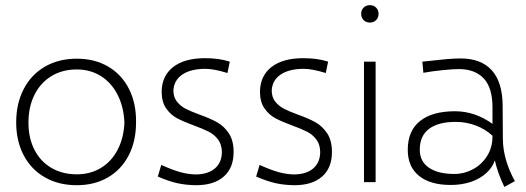

<svg xmlns="http://www.w3.org/2000/svg" viewBox="-20 -719 2077 758"><path d="M43.9 -235.8Q43.9 -310.5 73.7 -367.7Q103.5 -424.8 157.7 -456.1Q211.9 -487.3 283.2 -487.3Q354 -487.3 407.2 -456.1Q460.4 -424.8 489.3 -367.9Q518.1 -311 517.1 -235.8Q517.1 -161.6 488 -105.5Q459 -49.3 406 -18.6Q353 12.2 283.2 12.2Q211.9 12.2 157.7 -18.6Q103.5 -49.3 73.7 -105.7Q43.9 -162.1 43.9 -235.8ZM471.2 -235.8Q468.3 -298.3 443.8 -345.7Q419.4 -393.1 377.9 -418.9Q336.4 -444.8 283.2 -444.8Q226.1 -444.8 182.9 -418.5Q139.6 -392.1 116 -344.5Q92.3 -296.9 92.3 -234.9Q92.3 -173.8 116 -127.7Q139.6 -81.5 182.9 -56.2Q226.1 -30.8 283.2 -30.8Q336.9 -30.8 378.7 -56.2Q420.4 -81.5 444.6 -128.2Q468.8 -174.8 471.2 -235.8Z M603 -22 616.7 -67.9Q661.1 -47.9 692.1 -39.3Q723.1 -30.8 753.9 -30.3Q802.2 -31.2 828.9 -54.4Q855.5 -77.6 856 -118.7Q855.5 -148.9 840.6 -168.5Q825.7 -188 804.2 -199Q782.7 -210 745.6 -223.6Q704.1 -238.8 679 -252.2Q653.8 -265.6 636 -291Q618.2 -316.4 618.2 -357.4Q619.1 -419.9 663.8 -454.6Q708.5 -489.3 789.6 -489.3Q845.7 -489.3 887.2 -475.6L877.9 -430.7Q825.2 -447.3 789.6 -447.3Q732.4 -446.8 699.7 -424.6Q667 -402.3 664.6 -362.3Q664.6 -335.4 678.5 -317.9Q692.4 -300.3 712.6 -289.8Q732.9 -279.3 767.6 -266.6Q811 -251 837.6 -236.1Q864.3 -221.2 883.3 -192.9Q902.3 -164.6 902.3 -118.7Q902.3 -56.2 863.5 -22Q824.7 12.2 753.9 12.2Q713.9 11.7 679.9 4.2Q646 -3.4 603 -22Z M991.2 -22 1004.9 -67.9Q1049.3 -47.9 1080.3 -39.3Q1111.3 -30.8 1142.1 -30.3Q1190.4 -31.2 1217 -54.4Q1243.7 -77.6 1244.1 -118.7Q1243.7 -148.9 1228.8 -168.5Q1213.9 -188 1192.4 -199Q1170.9 -210 1133.8 -223.6Q1092.3 -238.8 1067.1 -252.2Q1042 -265.6 1024.2 -291Q1006.3 -316.4 1006.3 -357.4Q1007.3 -419.9 1052 -454.6Q1096.7 -489.3 1177.7 -489.3Q1233.9 -489.3 1275.4 -475.6L1266.1 -430.7Q1213.4 -447.3 1177.7 -447.3Q1120.6 -446.8 1087.9 -424.6Q1055.2 -402.3 1052.7 -362.3Q1052.7 -335.4 1066.7 -317.9Q1080.6 -300.3 1100.8 -289.8Q1121.1 -279.3 1155.8 -266.6Q1199.2 -251 1225.8 -236.1Q1252.4 -221.2 1271.5 -192.9Q1290.5 -164.6 1290.5 -118.7Q1290.5 -56.2 1251.7 -22Q1212.9 12.2 1142.1 12.2Q1102.1 11.7 1068.1 4.2Q1034.2 -3.4 991.2 -22Z M1405.8 -664.6Q1405.8 -679.2 1415.5 -689Q1425.3 -698.7 1440.4 -698.7Q1455.1 -698.7 1464.8 -689Q1474.6 -679.2 1474.6 -664.6Q1474.6 -649.4 1464.8 -639.6Q1455.1 -629.9 1440.4 -629.9Q1425.3 -629.9 1415.5 -639.6Q1405.8 -649.4 1405.8 -664.6ZM1417 -475.6H1462.9V0H1417Z M1971.2 19Q1944.8 -35.6 1933.6 -85.9Q1924.3 -58.1 1900.1 -35.9Q1876 -13.7 1839.8 -1.2Q1803.7 11.2 1759.3 11.2Q1678.2 11.2 1634 -24.9Q1589.8 -61 1589.8 -127.4Q1589.8 -202.6 1638.2 -241.2Q1686.5 -279.8 1776.4 -279.8Q1855 -279.8 1924.3 -230V-294.9Q1924.3 -373 1889.4 -409.7Q1854.5 -446.3 1791.5 -446.3Q1769 -446.3 1727.8 -442.1Q1686.5 -438 1651.4 -431.6L1647.5 -475.6Q1707 -482.4 1741 -485.4Q1774.9 -488.3 1797.9 -488.3Q1879.4 -488.3 1921.6 -441.4Q1963.9 -394.5 1964.4 -301.8L1965.3 -170.9Q1965.8 -89.4 2012.7 -3.9ZM1924.3 -180.2V-183.1Q1897.5 -208.5 1859.4 -223.1Q1821.3 -237.8 1778.8 -237.8Q1710.4 -237.8 1673.8 -210.2Q1637.2 -182.6 1637.2 -127.9Q1637.2 -82 1673.1 -57.1Q1709 -32.2 1774.4 -32.2Q1812.5 -32.2 1847.2 -50.8Q1881.8 -69.3 1903.1 -103.3Q1924.3 -137.2 1924.3 -180.2Z"/></svg>

Font: Selawik Light
Style: Regular
Weight: 300
Designer: Aaron Bell
Foundry: Microsoft Corporation
Version: Version 1.01